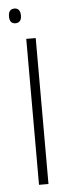

<svg xmlns="http://www.w3.org/2000/svg" viewBox="-52 -739 289 768"><g transform="rotate(-5 92.0 -355.5)"><path d="M36 -652C54 -652 60 -665 60 -681C60 -698 54 -711 36 -711C18 -711 12 -698 12 -681C12 -664 18 -652 36 -652ZM73 0H111V-586H73Z"/></g></svg>

Font: Noto Sans Hebrew ExtraCondensed ExtraLight
Style: Regular
Weight: 200
Width: 2
Designer: Monotype Design Team
Foundry: Monotype Imaging Inc.
Version: Version 2.004